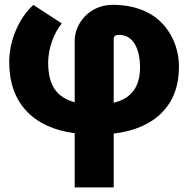

<svg xmlns="http://www.w3.org/2000/svg" viewBox="-20 -559 805 812"><path d="M295.9 4.4Q162.6 -13.2 90.8 -90.8Q19 -168.5 19 -296.4Q19 -364.7 47.1 -430.7Q75.2 -496.6 121.1 -538.1L241.2 -460Q214.8 -426.8 199.7 -383.8Q184.6 -340.8 183.6 -296.4Q183.6 -222.7 210.9 -182.4Q238.3 -142.1 295.9 -126.5V-384.8Q295.9 -426.8 318.4 -462.9Q340.8 -499 377.4 -518.8Q414.1 -538.6 457 -538.6Q538.6 -538.6 601.3 -507.6Q664.1 -476.6 700.4 -414.1Q736.8 -351.6 736.8 -275.9Q736.8 -155.8 664.8 -82.8Q592.8 -9.8 460.9 5.9V233.4H295.9ZM460.9 -124.5Q516.1 -137.7 544.2 -174.6Q572.3 -211.4 572.3 -275.9Q571.3 -339.8 548.1 -375.7Q524.9 -411.6 482.9 -411.6Q460.9 -411.6 460.9 -395Z"/></svg>

Font: Roboto Black
Style: Regular
Weight: 900
Designer: Google
Version: Version 2.134; 2016